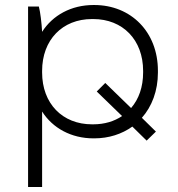

<svg xmlns="http://www.w3.org/2000/svg" viewBox="-20 -546 709 766"><path d="M92 200H148V-101C190 -35 264 6 353 6H356C414 6 466 -11 508 -41L565 15L602 -21L546 -76C586 -121 610 -184 610 -256V-264C610 -418 503 -526 356 -526H353C264 -526 190 -485 148 -419C146 -455 141 -497 135 -520H92ZM347 -50C229 -50 148 -133 148 -257V-263C148 -387 229 -470 347 -470H352C470 -470 551 -387 551 -263V-257C551 -199 534 -151 503 -115L400 -215L366 -181L467 -83C436 -62 397 -50 352 -50Z"/></svg>

Font: Fixel Display Light
Style: Regular
Weight: 300
Designer: AlfaBravo + MacPaw
Foundry: Kyrylo Tkachov, Marchela Mozhyna, Serhii Makarenko, Maria Weinstein, Zakhar Kryvoshyya
Version: Version 1.211